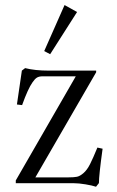

<svg xmlns="http://www.w3.org/2000/svg" viewBox="-20 -708 454 742"><path d="M173.8 -498.5 150.9 -510.7 229.5 -688.5 277.8 -661.6ZM351.1 13.7Q336.9 8.8 310.5 4.4Q284.2 0 264.6 0H41V-10.7L272.9 -413.1H145Q130.9 -413.1 122.6 -408Q114.3 -402.8 105.5 -389.6Q88.4 -365.7 65.4 -301.8L45.4 -304.2L64.5 -435.1L77.1 -444.8Q114.7 -435.1 168.5 -435.1H351.6V-428.7L116.7 -22.5H244.1Q266.1 -22.5 277.6 -24.9Q289.1 -27.3 302.7 -39.1Q316.4 -50.8 327.9 -73.5Q339.4 -96.2 356.4 -137.7L376.5 -133.3Q362.3 -30.8 362.3 -0.5Z"/></svg>

Font: Elstob Light
Style: Regular
Weight: 300
Designer: Peter S. Baker
Version: Version 1.015